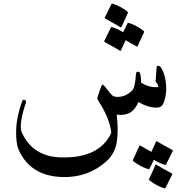

<svg xmlns="http://www.w3.org/2000/svg" viewBox="-20 -730 1032 1041"><path d="M829.1 -363.3Q829.6 -373 837.4 -373.3Q845.2 -373.5 851.6 -365.2Q868.7 -343.3 877 -297.4Q889.6 -224.1 864.7 -167Q857.9 -151.9 843.3 -148.4Q797.9 -139.2 730 -176.8Q699.2 -96.7 612.8 -108.4Q623 -22.5 613 40Q603 102.5 557.6 144Q458.5 233.4 319.8 230Q147.9 225.6 83.5 86.9Q65.4 47.9 67.6 -24.9Q69.8 -97.7 100.6 -182.6Q103 -189 108.9 -189.5Q114.7 -189.9 118.7 -185.1Q122.6 -180.2 120.6 -173.8Q79.6 -51.8 98.6 -10.7Q158.2 119.6 311 123.5Q519.5 128.9 583.5 -10.3Q575.2 -86.9 513.7 -183.6Q506.3 -193.8 508.3 -200.2Q521.5 -246.1 531.7 -267.6Q534.7 -273.4 540.5 -269Q546.4 -264.6 567.9 -236.8Q589.4 -209 597.7 -207Q650.9 -195.8 695.8 -238.3Q712.9 -254.9 717.3 -329.6Q717.8 -337.9 723.1 -340.3Q728.5 -342.8 733.9 -339.8Q744.6 -333 745.1 -282.2Q790.5 -252.9 838.4 -257.8Q836.4 -272.9 829.8 -279.3Q823.2 -285.6 823.7 -291ZM584 -707.5Q585.9 -711.4 592.3 -709.5Q634.3 -695.8 670.4 -668Q675.3 -664.1 673.3 -659.2L638.7 -583.5Q636.7 -579.1 628.7 -585Q620.6 -590.8 550.8 -628.9Q546.4 -631.3 548.3 -634.8ZM671.4 -603.5Q673.3 -607.4 679.2 -605.5Q721.2 -591.8 757.3 -564Q762.7 -560.1 760.7 -555.2L726.1 -479.5Q724.1 -475.1 715.8 -481Q709 -485.8 661.1 -512.2L635.7 -456.5Q633.8 -452.1 625.5 -458Q617.2 -463.9 547.9 -502Q543.5 -504.4 545.4 -507.8L581.1 -580.6Q583 -584.5 589.4 -582.5Q620.1 -572.8 647.5 -555.2ZM877.4 288.6Q875.5 292.5 869.6 290.5Q827.6 276.9 791.5 249Q786.6 245.1 788.6 240.2L822.8 164.6Q824.7 160.2 833 166Q841.3 171.9 911.1 210Q915.5 212.4 913.6 215.8ZM790.5 184.6Q788.6 188.5 782.2 186.5Q740.2 172.9 704.1 145Q699.2 141.1 701.2 136.2L735.8 60.5Q737.8 56.2 745.6 62Q752.4 66.9 800.8 93.3L826.2 37.6Q828.1 33.2 836.2 39.1Q844.2 44.9 914.1 83Q918.5 85.4 916.5 88.9L880.4 161.6Q878.4 165.5 872.6 163.6Q841.8 153.8 814.5 136.2Z"/></svg>

Font: Amiri
Style: Slanted
Weight: 400
Italic angle: 9°
Designer: Khaled Hosny
Version: Version 000.107